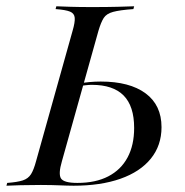

<svg xmlns="http://www.w3.org/2000/svg" viewBox="-39 -591 588 611"><path d="M-18.5 0 -16.1 -8.9Q16.1 -11.3 33.5 -16.9Q50.8 -22.6 59.7 -36.7Q68.5 -50.8 75.8 -78.2L191.9 -492.7Q200 -520.2 198.8 -534.3Q197.6 -548.4 183.9 -554Q170.2 -559.7 137.9 -562.1L140.3 -571Q156.5 -570.2 185.1 -569.4Q213.7 -568.5 254 -568.5Q301.6 -568.5 335.5 -569.4Q369.4 -570.2 387.9 -571L385.5 -562.1Q341.9 -558.9 321 -553.2Q300 -547.6 291.1 -533.9Q282.3 -520.2 274.2 -492.7L158.1 -78.2Q146 -37.1 155.2 -23Q164.5 -8.9 207.3 -8.9Q265.3 -8.9 305.6 -29.8Q346 -50.8 366.9 -89.9Q387.9 -129 387.9 -183.9Q387.9 -253.2 354.4 -287.1Q321 -321 253.2 -321Q244.4 -321 233.9 -319.8Q223.4 -318.5 210.5 -316.9L212.9 -325Q226.6 -328.2 245.2 -329.8Q263.7 -331.5 281.5 -331.5Q373.4 -331.5 424.2 -294Q475 -256.5 475 -186.3Q475 -128.2 441.1 -86.3Q407.3 -44.4 344.4 -22.2Q281.5 0 195.2 0Q183.1 0 172.6 -0.4Q162.1 -0.8 150.8 -1.2Q139.5 -1.6 125 -2Q110.5 -2.4 91.1 -2.4Q54 -2.4 25.8 -1.6Q-2.4 -0.8 -18.5 0Z"/></svg>

Font: Playfair 144pt
Style: Italic
Weight: 400
Italic angle: -15.6°
Designer: Claus Eggers Sørensen
Foundry: Claus Eggers Sørensen
Version: Version 2.001;gftools[0.9.30]